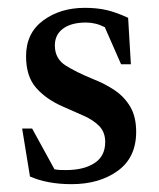

<svg xmlns="http://www.w3.org/2000/svg" viewBox="-20 -459 406 490"><path d="M196.5 -439Q228 -439 252.5 -433.2Q277 -427.5 307 -413.5L314 -295H289L247.5 -389.5Q224.5 -401.5 199.5 -401.5Q162 -401.5 141 -386Q120 -370.5 120 -343Q120 -309.5 147 -292.2Q174 -275 218 -257Q247.5 -245.5 272.5 -228.8Q297.5 -212 312.5 -186.5Q327.5 -161 327.5 -122.5Q327.5 -57 280.5 -23Q233.5 11 162.5 11Q101.5 11 56.5 -8.5L36.5 -131H62L119 -27Q126.5 -25.5 133.8 -25.2Q141 -25 148.5 -25Q194 -25 221.2 -42.8Q248.5 -60.5 248.5 -96.5Q248.5 -121.5 233.5 -137Q218.5 -152.5 193.8 -163.5Q169 -174.5 140.5 -187Q98 -205.5 72.2 -234.8Q46.5 -264 46.5 -315.5Q46.5 -374.5 90.2 -406.8Q134 -439 196.5 -439Z"/></svg>

Font: Newsreader Text Medium
Style: Regular
Weight: 500
Designer: Hugues Gentile
Foundry: Production Type
Version: Version 1.002